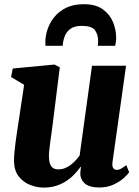

<svg xmlns="http://www.w3.org/2000/svg" viewBox="-20 -860 646 891"><path d="M182 10.5Q151 10.5 119.8 -1.8Q88.5 -14 67.2 -40.8Q46 -67.5 45 -112Q45 -129 46.8 -150Q48.5 -171 51.5 -194Q54.5 -217 58 -240.8Q61.5 -264.5 65 -287L92 -466.5L31.5 -502.5L39 -542L233 -560.5L257.5 -547.5L225 -287.5Q222.5 -266 219.2 -243.8Q216 -221.5 213.2 -201Q210.5 -180.5 208.8 -164Q207 -147.5 207 -137Q207 -114.5 211.8 -100.8Q216.5 -87 226 -80.5Q235.5 -74 251.5 -74Q271 -74 289 -83.2Q307 -92.5 322.5 -107.2Q338 -122 349.5 -138L407 -555H565L502 -107.5Q499.5 -88.5 505.5 -80Q511.5 -71.5 522 -71.5Q530.5 -71.5 539.5 -76Q548.5 -80.5 566 -93.5L579.5 -61Q573 -50.5 554.5 -33.8Q536 -17 507 -3.5Q478 10 440.5 10Q400 10 379.2 -4.2Q358.5 -18.5 353.5 -43.5Q353 -47 352.8 -51.8Q352.5 -56.5 353 -62Q353.5 -67.5 354.2 -73.5Q355 -79.5 356 -85L354 -85.5Q341.5 -68.5 325.5 -51.5Q309.5 -34.5 288.5 -20.5Q267.5 -6.5 241.2 2Q215 10.5 182 10.5ZM191 -647.5Q191 -652 190.8 -656Q190.5 -660 190.5 -665Q190.5 -693 200.5 -723.5Q210.5 -754 232 -780.8Q253.5 -807.5 287.2 -824Q321 -840.5 369 -840.5Q424.5 -840.5 457.2 -816.8Q490 -793 504.5 -757.2Q519 -721.5 519 -684.5Q519 -674 517.5 -664.5Q516 -655 514.5 -647.5H433.5Q434.5 -653 435 -658.2Q435.5 -663.5 435.5 -669.5Q435 -701.5 419.8 -720.8Q404.5 -740 359 -740Q324.5 -740 305.8 -725.5Q287 -711 279.5 -689.5Q272 -668 271 -647.5Z"/></svg>

Font: Merriweather 36pt Black
Style: Italic
Weight: 900
Italic angle: -7.8°
Version: Version 2.101